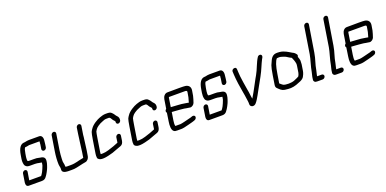

<svg xmlns="http://www.w3.org/2000/svg" viewBox="-9 -1511 4735 2356"><g transform="rotate(-20 2358.0 -333.0)"><path d="M415 -514H282C266 -514 248 -511 227 -506C223 -505 219 -505 214 -505C168 -502 138 -458 125 -373L118 -330C114 -303 113 -279 121 -250C123 -242 128 -235 137 -227C152 -214 170 -213 196 -213H251C272 -213 288 -210 305 -206C312 -204 333 -203 338 -200L333 -171C332 -166 330 -158 326 -150C314 -122 318 -125 299 -88C291 -71 281 -61 272 -47H117L134 -153C137 -169 125 -183 109 -183C93 -183 77 -169 74 -153L56 -38C53 -7 63 13 91 13H262C287 13 306 3 319 -16C331 -32 342 -47 353 -69L360 -83C364 -92 373 -107 376 -118C380 -133 390 -153 393 -171L397 -194C404 -239 384 -258 340 -263C334 -264 329 -265 325 -266C304 -272 290 -273 260 -273H205C186 -273 185 -274 178 -278C175 -291 175 -309 178 -330L185 -373C191 -409 198 -432 205 -441C207 -443 207 -444 207 -445C225 -445 239 -450 263 -454H398C398 -452 399 -450 399 -447L397 -435C396 -430 396 -424 396 -416L387 -358C384 -342 396 -328 412 -328C428 -328 444 -342 447 -358L453 -400L457 -437C464 -480 450 -514 415 -514Z M651 11C662 11 673 11 684 10C716 8 797 -15 839 -21C865 -23 889 -52 893 -78L905 -150L923 -288L927 -318C930 -338 928 -349 933 -368L947 -457C950 -473 938 -487 922 -487C906 -487 890 -473 887 -457L874 -370L867 -317L863 -289C857 -243 851 -196 845 -150L834 -80C814 -75 793 -71 772 -67L749 -61C723 -55 696 -49 661 -49H616C610 -49 594 -50 591 -53C591 -74 589 -91 585 -105C584 -109 582 -115 582 -122V-143C582 -149 582 -157 583 -167C585 -196 586 -229 593 -272L625 -474C628 -490 616 -504 600 -504C584 -504 568 -490 565 -474L533 -272C524 -215 520 -160 522 -108C523 -91 526 -83 528 -71L530 -57C531 -48 529 -41 529 -31C532 15 600 11 651 11Z M1337 -209C1321 -209 1305 -195 1302 -179L1293 -117C1293 -115 1292 -113 1291 -111C1239 -90 1220 -82 1157 -63C1127 -54 1101 -49 1080 -49H1058C1055 -49 1053 -49 1051 -50C1051 -55 1051 -64 1053 -75L1080 -246C1087 -289 1092 -317 1096 -329C1116 -365 1127 -377 1178 -406C1187 -411 1200 -416 1211 -420C1229 -427 1240 -434 1268 -434H1298C1311 -434 1324 -412 1330 -400C1334 -393 1341 -385 1351 -375C1356 -371 1356 -369 1358 -364C1355 -345 1362 -328 1382 -328C1398 -328 1414 -342 1417 -358C1421 -383 1417 -402 1398 -420C1390 -427 1385 -435 1381 -442C1375 -453 1364 -465 1354 -475C1337 -493 1323 -494 1277 -494C1246 -494 1222 -485 1198 -477C1159 -464 1089 -423 1062 -380C1054 -368 1046 -358 1040 -343C1035 -330 1028 -297 1020 -246L993 -75C990 -59 990 -42 992 -24C994 -4 1023 11 1048 11H1070C1097 11 1170 -7 1194 -15C1236 -29 1271 -45 1311 -58C1334 -66 1348 -86 1353 -117L1362 -179C1365 -195 1353 -209 1337 -209Z M1815 -209C1799 -209 1783 -195 1780 -179L1771 -117C1771 -115 1770 -113 1769 -111C1717 -90 1698 -82 1635 -63C1605 -54 1579 -49 1558 -49H1536C1533 -49 1531 -49 1529 -50C1529 -55 1529 -64 1531 -75L1558 -246C1565 -289 1570 -317 1574 -329C1594 -365 1605 -377 1656 -406C1665 -411 1678 -416 1689 -420C1707 -427 1718 -434 1746 -434H1776C1789 -434 1802 -412 1808 -400C1812 -393 1819 -385 1829 -375C1834 -371 1834 -369 1836 -364C1833 -345 1840 -328 1860 -328C1876 -328 1892 -342 1895 -358C1899 -383 1895 -402 1876 -420C1868 -427 1863 -435 1859 -442C1853 -453 1842 -465 1832 -475C1815 -493 1801 -494 1755 -494C1724 -494 1700 -485 1676 -477C1637 -464 1567 -423 1540 -380C1532 -368 1524 -358 1518 -343C1513 -330 1506 -297 1498 -246L1471 -75C1468 -59 1468 -42 1470 -24C1472 -4 1501 11 1526 11H1548C1575 11 1648 -7 1672 -15C1714 -29 1749 -45 1789 -58C1812 -66 1826 -86 1831 -117L1840 -179C1843 -195 1831 -209 1815 -209Z M2312 -401 2301 -337C2300 -332 2294 -310 2283 -273C2278 -274 2274 -275 2270 -276C2255 -280 2238 -280 2220 -284C2197 -290 2110 -293 2061 -297H2056L2074 -413C2075 -417 2076 -420 2077 -422H2284C2306 -422 2315 -418 2312 -401ZM2015 -416 1996 -297C1979 -285 1974 -263 1988 -249L1971 -136C1963 -87 1964 -35 1987 -14C2001 -2 2011 -1 2033 -1H2088C2108 -1 2141 -8 2185 -20C2213 -28 2249 -35 2277 -47C2285 -50 2291 -55 2296 -63C2313 -93 2286 -112 2258 -100C2247 -95 2231 -91 2209 -86C2196 -83 2114 -61 2098 -61H2031C2030 -62 2029 -63 2029 -64C2025 -82 2026 -106 2031 -136L2047 -237L2079 -235C2115 -232 2195 -227 2206 -224C2214 -222 2223 -220 2232 -219L2252 -216C2257 -215 2265 -214 2277 -212C2302 -208 2329 -231 2336 -251C2347 -280 2353 -305 2361 -335L2372 -401C2379 -445 2355 -474 2314 -480C2301 -482 2275 -483 2236 -483C2199 -483 2146 -482 2079 -482C2046 -482 2021 -452 2015 -416Z M2772 -514H2639C2623 -514 2605 -511 2584 -506C2580 -505 2576 -505 2571 -505C2525 -502 2495 -458 2482 -373L2475 -330C2471 -303 2470 -279 2478 -250C2480 -242 2485 -235 2494 -227C2509 -214 2527 -213 2553 -213H2608C2629 -213 2645 -210 2662 -206C2669 -204 2690 -203 2695 -200L2690 -171C2689 -166 2687 -158 2683 -150C2671 -122 2675 -125 2656 -88C2648 -71 2638 -61 2629 -47H2474L2491 -153C2494 -169 2482 -183 2466 -183C2450 -183 2434 -169 2431 -153L2413 -38C2410 -7 2420 13 2448 13H2619C2644 13 2663 3 2676 -16C2688 -32 2699 -47 2710 -69L2717 -83C2721 -92 2730 -107 2733 -118C2737 -133 2747 -153 2750 -171L2754 -194C2761 -239 2741 -258 2697 -263C2691 -264 2686 -265 2682 -266C2661 -272 2647 -273 2617 -273H2562C2543 -273 2542 -274 2535 -278C2532 -291 2532 -309 2535 -330L2542 -373C2548 -409 2555 -432 2562 -441C2564 -443 2564 -444 2564 -445C2582 -445 2596 -450 2620 -454H2755C2755 -452 2756 -450 2756 -447L2754 -435C2753 -430 2753 -424 2753 -416L2744 -358C2741 -342 2753 -328 2769 -328C2785 -328 2801 -342 2804 -358L2810 -400L2814 -437C2821 -480 2807 -514 2772 -514Z M3040 -67C3036 -61 3034 -56 3033 -54C3033 -56 3031 -58 3031 -59L3027 -82C3023 -106 3023 -120 3019 -144L3013 -178C3011 -191 3005 -226 2996 -283C2987 -340 2982 -387 2981 -423C2981 -431 2981 -438 2980 -446L2979 -458C2979 -497 2915 -483 2918 -445L2919 -434C2920 -426 2920 -418 2920 -410C2924 -331 2939 -234 2953 -159L2959 -125C2963 -107 2967 -59 2971 -41C2974 -26 2972 -23 2973 2C2975 36 3023 50 3051 15C3085 -22 3128 -112 3158 -164C3181 -204 3191 -224 3218 -272C3243 -317 3251 -338 3270 -380C3284 -410 3294 -438 3309 -465C3314 -474 3328 -493 3325 -508C3320 -533 3285 -533 3271 -511C3233 -454 3210 -370 3173 -307L3153 -272C3116 -206 3080 -131 3040 -67Z M3732 -344C3739 -356 3740 -367 3733 -376C3721 -393 3709 -405 3686 -415C3679 -418 3667 -425 3649 -437C3636 -446 3614 -456 3586 -467C3576 -471 3569 -472 3564 -473C3546 -475 3540 -478 3513 -478C3482 -478 3463 -473 3442 -452C3428 -439 3412 -407 3392 -358C3384 -337 3375 -296 3365 -233L3347 -118C3341 -78 3363 -71 3382 -51C3391 -42 3403 -33 3420 -25C3431 -20 3454 -16 3487 -14C3533 -9 3583 -19 3635 -43C3668 -54 3692 -69 3705 -89C3712 -100 3728 -133 3732 -159L3745 -242C3746 -250 3747 -266 3747 -290C3747 -302 3739 -325 3732 -344ZM3685 -242 3672 -159C3669 -143 3662 -127 3655 -116C3649 -111 3628 -101 3589 -85C3552 -70 3480 -69 3446 -84C3437 -88 3416 -108 3406 -116L3425 -233C3440 -330 3460 -391 3485 -416H3486C3492 -417 3502 -418 3515 -418C3535 -418 3565 -406 3584 -400C3597 -396 3634 -368 3655 -360C3658 -359 3659 -358 3660 -357L3664 -345C3671 -328 3677 -317 3681 -300C3685 -283 3690 -272 3685 -242Z M3959 -9C3962 -25 3950 -39 3934 -39H3873L3875 -52C3876 -56 3877 -60 3878 -65L3889 -112C3902 -193 3926 -237 3940 -323L3996 -671C3999 -688 3988 -701 3971 -701C3954 -701 3938 -688 3935 -671L3880 -323C3872 -271 3839 -175 3829 -111L3815 -52L3810 -17C3808 -7 3811 1 3817 8C3827 20 3837 21 3857 21H3925C3941 21 3956 7 3959 -9Z M4209 -9C4212 -25 4200 -39 4184 -39H4123L4125 -52C4126 -56 4127 -60 4128 -65L4139 -112C4152 -193 4176 -237 4190 -323L4246 -671C4249 -688 4238 -701 4221 -701C4204 -701 4188 -688 4185 -671L4130 -323C4122 -271 4089 -175 4079 -111L4065 -52L4060 -17C4058 -7 4061 1 4067 8C4077 20 4087 21 4107 21H4175C4191 21 4206 7 4209 -9Z M4655 -401 4644 -337C4643 -332 4637 -310 4626 -273C4621 -274 4617 -275 4613 -276C4598 -280 4581 -280 4563 -284C4540 -290 4453 -293 4404 -297H4399L4417 -413C4418 -417 4419 -420 4420 -422H4627C4649 -422 4658 -418 4655 -401ZM4358 -416 4339 -297C4322 -285 4317 -263 4331 -249L4314 -136C4306 -87 4307 -35 4330 -14C4344 -2 4354 -1 4376 -1H4431C4451 -1 4484 -8 4528 -20C4556 -28 4592 -35 4620 -47C4628 -50 4634 -55 4639 -63C4656 -93 4629 -112 4601 -100C4590 -95 4574 -91 4552 -86C4539 -83 4457 -61 4441 -61H4374C4373 -62 4372 -63 4372 -64C4368 -82 4369 -106 4374 -136L4390 -237L4422 -235C4458 -232 4538 -227 4549 -224C4557 -222 4566 -220 4575 -219L4595 -216C4600 -215 4608 -214 4620 -212C4645 -208 4672 -231 4679 -251C4690 -280 4696 -305 4704 -335L4715 -401C4722 -445 4698 -474 4657 -480C4644 -482 4618 -483 4579 -483C4542 -483 4489 -482 4422 -482C4389 -482 4364 -452 4358 -416Z"/></g></svg>

Font: Squarish
Style: It
Weight: 400
Foundry: Cannot Into Space Fonts
Version: Version 0.272